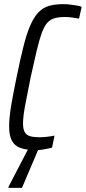

<svg xmlns="http://www.w3.org/2000/svg" viewBox="-20 -716 414 926"><path d="M156 8Q109 8 80 -2Q51 -12 37.5 -37Q24 -62 24 -107Q24 -147 33.5 -204.5Q43 -262 60 -344Q78 -432 93.5 -493.5Q109 -555 126.5 -594.5Q144 -634 165.5 -656.5Q187 -679 216 -687.5Q245 -696 285 -696Q301 -696 318 -694Q335 -692 350 -689.5Q365 -687 374 -683L361 -626Q351 -628 339 -630Q327 -632 315.5 -633Q304 -634 294 -634Q265 -634 244.5 -628.5Q224 -623 209 -607Q194 -591 182 -558.5Q170 -526 157.5 -474Q145 -422 128 -344Q111 -261 101 -206.5Q91 -152 91 -121Q91 -93 99.5 -78.5Q108 -64 125.5 -59Q143 -54 171 -54Q188 -54 208.5 -56.5Q229 -59 243 -62L231 -4Q221 -1 208 1.5Q195 4 181.5 6Q168 8 156 8ZM21 190V185L126 -17H173L172 -12L86 190Z"/></svg>

Font: Saira ExtraCondensed
Style: Italic
Weight: 400
Width: 2
Italic angle: -12°
Designer: Hector Gatti with collaboration of the Omnibus-Type team
Foundry: Omnibus-Type
Version: Version 1.101